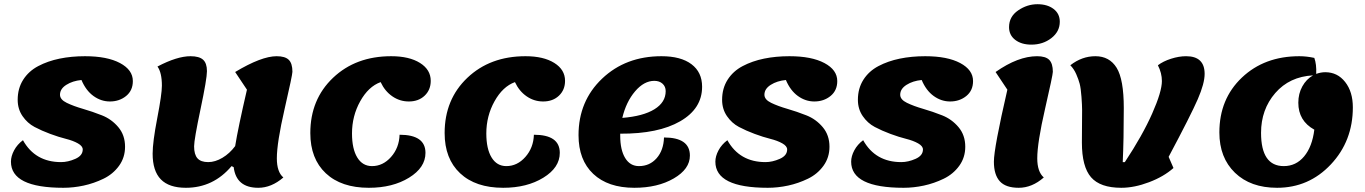

<svg xmlns="http://www.w3.org/2000/svg" viewBox="-20 -867 6486 912"><path d="M281 25Q32 25 32 -99Q32 -125 47 -153Q62 -181 89 -201Q147 -97 270 -97Q303 -97 338 -112.5Q373 -128 373 -157Q373 -173 350 -186Q327 -199 293 -207.5Q259 -216 218.5 -231Q178 -246 144 -264Q110 -282 87 -315.5Q64 -349 64 -393Q64 -447 90 -488Q116 -529 161.5 -553Q207 -577 263 -588.5Q319 -600 384 -600Q489 -600 550 -567.5Q611 -535 611 -482Q611 -437 579 -411Q547 -385 502 -385Q460 -385 424 -411Q388 -437 367 -487Q325 -483 295 -464Q265 -445 265 -417Q265 -394 297 -378.5Q329 -363 374 -350Q419 -337 464.5 -319Q510 -301 542 -263Q574 -225 574 -170Q574 -119 545.5 -79.5Q517 -40 471.5 -18Q426 4 377.5 14.5Q329 25 281 25Z M863 25Q783 25 744 -15Q705 -55 705 -137Q705 -192 727 -306Q749 -420 749 -460Q749 -522 728 -551Q821 -600 885 -600Q926 -600 944.5 -583.5Q963 -567 963 -529Q963 -493 932.5 -348.5Q902 -204 902 -172Q902 -133 918 -115Q934 -97 969 -97Q1002 -97 1036.5 -117.5Q1071 -138 1097 -173Q1111 -260 1153 -441L1097 -525Q1222 -600 1294 -600Q1334 -600 1351.5 -583Q1369 -566 1369 -526Q1369 -511 1332 -350Q1295 -189 1295 -115Q1295 -50 1326 -24Q1269 25 1207 25Q1102 25 1090 -73L1080 -78Q993 25 863 25Z M1732 25Q1601 25 1527.5 -44Q1454 -113 1454 -235Q1454 -395 1562 -497.5Q1670 -600 1838 -600Q1924 -600 1975 -568Q2026 -536 2026 -483Q2026 -440 1997 -412.5Q1968 -385 1922 -385Q1879 -385 1843.5 -409.5Q1808 -434 1788 -477Q1730 -456 1691 -386Q1652 -316 1652 -233Q1652 -160 1677 -119Q1702 -78 1747 -78Q1799 -78 1837.5 -121.5Q1876 -165 1878 -227Q2001 -227 2001 -141Q2001 -71 1923 -23Q1845 25 1732 25Z M2370 25Q2239 25 2165.5 -44Q2092 -113 2092 -235Q2092 -395 2200 -497.5Q2308 -600 2476 -600Q2562 -600 2613 -568Q2664 -536 2664 -483Q2664 -440 2635 -412.5Q2606 -385 2560 -385Q2517 -385 2481.5 -409.5Q2446 -434 2426 -477Q2368 -456 2329 -386Q2290 -316 2290 -233Q2290 -160 2315 -119Q2340 -78 2385 -78Q2437 -78 2475.5 -121.5Q2514 -165 2516 -227Q2639 -227 2639 -141Q2639 -71 2561 -23Q2483 25 2370 25Z M2993 25Q2868 25 2798 -41Q2728 -107 2728 -225Q2728 -387 2840 -493.5Q2952 -600 3122 -600Q3214 -600 3264.5 -562Q3315 -524 3315 -455Q3315 -351 3211 -291Q3107 -231 2926 -232V-223Q2926 -155 2949.5 -116.5Q2973 -78 3015 -78Q3066 -78 3099 -115.5Q3132 -153 3134 -214Q3257 -214 3257 -128Q3257 -64 3180.5 -19.5Q3104 25 2993 25ZM3088 -483Q3039 -483 2996.5 -433Q2954 -383 2936 -307Q3035 -315 3088.5 -348Q3142 -381 3142 -434Q3142 -456 3127 -469.5Q3112 -483 3088 -483Z M3627 25Q3378 25 3378 -99Q3378 -125 3393 -153Q3408 -181 3435 -201Q3493 -97 3616 -97Q3649 -97 3684 -112.5Q3719 -128 3719 -157Q3719 -173 3696 -186Q3673 -199 3639 -207.5Q3605 -216 3564.5 -231Q3524 -246 3490 -264Q3456 -282 3433 -315.5Q3410 -349 3410 -393Q3410 -447 3436 -488Q3462 -529 3507.5 -553Q3553 -577 3609 -588.5Q3665 -600 3730 -600Q3835 -600 3896 -567.5Q3957 -535 3957 -482Q3957 -437 3925 -411Q3893 -385 3848 -385Q3806 -385 3770 -411Q3734 -437 3713 -487Q3671 -483 3641 -464Q3611 -445 3611 -417Q3611 -394 3643 -378.5Q3675 -363 3720 -350Q3765 -337 3810.5 -319Q3856 -301 3888 -263Q3920 -225 3920 -170Q3920 -119 3891.5 -79.5Q3863 -40 3817.5 -18Q3772 4 3723.5 14.5Q3675 25 3627 25Z M4272 25Q4023 25 4023 -99Q4023 -125 4038 -153Q4053 -181 4080 -201Q4138 -97 4261 -97Q4294 -97 4329 -112.5Q4364 -128 4364 -157Q4364 -173 4341 -186Q4318 -199 4284 -207.5Q4250 -216 4209.5 -231Q4169 -246 4135 -264Q4101 -282 4078 -315.5Q4055 -349 4055 -393Q4055 -447 4081 -488Q4107 -529 4152.5 -553Q4198 -577 4254 -588.5Q4310 -600 4375 -600Q4480 -600 4541 -567.5Q4602 -535 4602 -482Q4602 -437 4570 -411Q4538 -385 4493 -385Q4451 -385 4415 -411Q4379 -437 4358 -487Q4316 -483 4286 -464Q4256 -445 4256 -417Q4256 -394 4288 -378.5Q4320 -363 4365 -350Q4410 -337 4455.5 -319Q4501 -301 4533 -263Q4565 -225 4565 -170Q4565 -119 4536.5 -79.5Q4508 -40 4462.5 -18Q4417 4 4368.5 14.5Q4320 25 4272 25Z M4879 -655Q4832 -655 4802.5 -677.5Q4773 -700 4773 -738Q4773 -788 4816 -817.5Q4859 -847 4908 -847Q4955 -847 4984.5 -824.5Q5014 -802 5014 -764Q5014 -717 4974 -686Q4934 -655 4879 -655ZM4819 25Q4757 25 4729 -6Q4701 -37 4701 -99Q4701 -164 4765 -441L4709 -525Q4816 -600 4906 -600Q4947 -600 4964 -582.5Q4981 -565 4981 -526Q4981 -511 4944 -350Q4907 -189 4907 -115Q4907 -51 4938 -24Q4882 25 4819 25Z M5306 25Q5206 25 5162.5 -25Q5119 -75 5119 -190Q5119 -212 5119.5 -268Q5120 -324 5120 -345Q5120 -366 5117 -407Q5114 -448 5108.5 -469Q5103 -490 5092 -515Q5081 -540 5064 -557Q5119 -600 5183 -600Q5250 -600 5284 -545Q5318 -490 5318 -354Q5318 -204 5313 -97H5323Q5407 -224 5453 -328Q5499 -432 5499 -482Q5499 -520 5480 -557Q5505 -576 5542.5 -588Q5580 -600 5614 -600Q5702 -600 5702 -516Q5702 -471 5669.5 -396Q5637 -321 5531 -122L5554 -69Q5508 -28 5438 -1.5Q5368 25 5306 25Z M6046 25Q5920 25 5846 -46.5Q5772 -118 5772 -238Q5772 -397 5879 -498.5Q5986 -600 6152 -600Q6186 -600 6223 -592Q6234 -562 6232 -516Q6254 -524 6275 -524Q6333 -524 6369.5 -477.5Q6406 -431 6406 -357Q6406 -197 6301.5 -86Q6197 25 6046 25ZM5970 -236Q5970 -78 6078 -78Q6136 -78 6174.5 -124Q6213 -170 6223 -251Q6147 -293 6147 -379Q6147 -422 6166 -456.5Q6185 -491 6217 -509Q6105 -503 6037.5 -425Q5970 -347 5970 -236Z"/></svg>

Font: Lemonada
Style: Bold
Weight: 700
Designer: Mohamed Gaber (Arabic), Eduardo Tunni (Latin)
Foundry: Kief Type Foundry
Version: Version 4.004